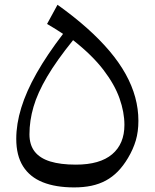

<svg xmlns="http://www.w3.org/2000/svg" viewBox="-20 -786 657 816"><path d="M568.2 -272.5Q568.2 -323.2 554.7 -372.6Q541.2 -422.1 514 -471.2Q486.8 -520.2 445.6 -569Q404.3 -617.8 349.1 -667Q293.9 -716.1 224.4 -765.7L180 -684.2Q199.5 -672.8 215.6 -662.8Q231.6 -652.8 248 -642Q179.9 -553.1 135.7 -475.2Q91.6 -397.3 70.4 -328.2Q49.1 -259.1 49.1 -195.8Q49.1 -125.2 77.9 -79.3Q106.8 -33.5 161.7 -11.5Q216.6 10.5 295.2 10.5Q335.1 10.5 368.5 3.5Q401.9 -3.6 429.9 -18.7Q457.8 -33.8 481.1 -57.6Q504.3 -81.4 523.9 -114.4Q546.1 -151.6 557.2 -189.2Q568.2 -226.8 568.2 -272.5ZM290.6 -615.3Q372.2 -551.2 419.7 -488.9Q467.3 -426.7 488 -367.8Q508.8 -309 508.8 -255.2Q508.8 -174.6 456.7 -130.5Q404.6 -86.3 302.4 -86.3Q237.2 -86.3 193.4 -99.8Q149.7 -113.3 127.4 -141.8Q105.2 -170.4 105.2 -215.3Q105.2 -272.9 122.4 -331.9Q139.5 -390.9 180.1 -459.8Q220.6 -528.7 290.6 -615.3Z"/></svg>

Font: Pinar FD VF
Style: Regular
Weight: 300
Designer: Amin Abedi
Version: Version 2.000